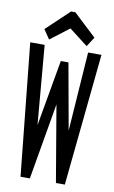

<svg xmlns="http://www.w3.org/2000/svg" viewBox="-90 -845 529 892"><g transform="rotate(10 175.0 -398.5)"><path d="M73 0 9 -623H77L109 -250L164 -562H200L256 -250L282 -623H345L282 0H240L179 -360L117 0ZM93 -651 63 -695 171 -797H191L299 -696L270 -651L182 -719Z"/></g></svg>

Font: Inconsolata ExtraCondensed SemiBold
Style: Regular
Weight: 600
Width: 2
Monospace: yes
Designer: Raph Levien, Cyreal, Brenton Simpson
Foundry: Raph Levien, Cyreal, Google
Version: Version 3.001; ttfautohint (v1.8.2.53-6de2)